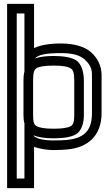

<svg xmlns="http://www.w3.org/2000/svg" viewBox="-20 -745 548 998"><path d="M366 -147C366 -111 360 -97 349 -90C334 -81 307 -76 260 -76C212 -76 184 -81 169 -90C157 -97 152 -111 152 -147V-325C152 -366 157 -382 169 -390C183 -399 211 -404 259 -404C306 -404 333 -399 348 -389C360 -382 366 -366 366 -325V-147ZM258 35C285 35 308 34 328 32C434 23 508 -37 508 -158V-357C508 -400 488 -442 455 -472C421 -503 365 -519 297 -519C238 -519 190 -511 157 -495V-700V-725H132H42H17V-700V208V233H42H132H157V208V18C188 30 229 35 258 35ZM107 -104V-31V183H67V-675H107V-432V-373C103 -358 102 -342 102 -325V-147C102 -132 103 -117 107 -104ZM258 -15C213 -15 163 -23 154 -42C179 -31 215 -26 260 -26C311 -26 352 -33 375 -47C402 -63 416 -102 416 -147V-325C416 -374 402 -415 375 -432C351 -447 310 -454 259 -454C219 -454 186 -450 162 -441C177 -460 217 -469 297 -469C358 -469 396 -458 421 -435C447 -411 458 -389 458 -357V-158C458 -61 414 -26 323 -17C305 -16 284 -15 258 -15Z"/></svg>

Font: Gamestation DisplayOutline
Style: Regular
Weight: 400
Designer: Jonas Hecksher
Foundry: Jonas Hecksher, Playtypeª, e-types AS
Version: Version 1.003